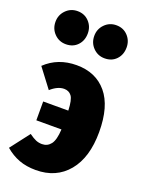

<svg xmlns="http://www.w3.org/2000/svg" viewBox="-164 -886 729 977"><g transform="rotate(20 200.0 -397.5)"><path d="M395 -273Q395 -135 331 -58Q267 19 157 19Q106 19 66 4Q26 -11 -9 -41L71 -145Q93 -129 108.5 -122.5Q124 -116 142 -116Q171 -116 189 -139Q207 -162 210 -220H74V-322H210Q208 -380 193.5 -399.5Q179 -419 153 -419Q118 -419 81 -386L3 -489Q71 -554 172 -554Q276 -554 335.5 -483Q395 -412 395 -273ZM169 -725Q169 -686 145 -660.5Q121 -635 82 -635Q45 -635 19.5 -661Q-6 -687 -6 -725Q-6 -762 19.5 -788Q45 -814 82 -814Q120 -814 144.5 -788Q169 -762 169 -725ZM379 -725Q379 -686 355 -660.5Q331 -635 292 -635Q255 -635 229.5 -661Q204 -687 204 -725Q204 -762 229.5 -788Q255 -814 292 -814Q330 -814 354.5 -788Q379 -762 379 -725Z"/></g></svg>

Font: Fira Sans Extra Condensed Black
Style: Regular
Weight: 900
Width: 1
Designer: Carrois Corporate & Edenspiekermann AG
Foundry: Carrois Corporate GbR & Edenspiekermann AG
Version: Version 4.203